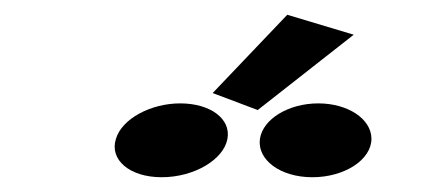

<svg xmlns="http://www.w3.org/2000/svg" viewBox="-20 -663 581 260"><path d="M268 -537 329 -514 459 -616 369 -643ZM224 -523C184 -523 145 -502 137 -475C128 -447 155 -423 199 -423C243 -423 283 -447 288 -475C293 -502 265 -523 224 -523ZM411 -523C371 -523 336 -502 332 -475C328 -447 359 -423 403 -423C447 -423 483 -447 483 -475C483 -502 451 -523 411 -523Z"/></svg>

Font: Hussar Milosc
Style: Bold
Weight: 700
Foundry: Cannot Into Space Fonts
Version: Version 1.02